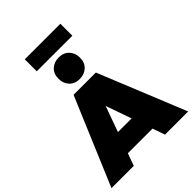

<svg xmlns="http://www.w3.org/2000/svg" viewBox="-325 -1300 1450 1450"><g transform="rotate(-45 399.5 -575.5)"><path d="M809 0H562L527 -99H264L228 0H-10L286 -701H524ZM470 -265 398 -470 324 -265ZM405 -752Q351 -752 321 -785Q291 -818 291 -866Q291 -920 324 -950Q357 -980 405 -980Q459 -980 489 -947Q519 -914 519 -866Q519 -812 486 -782Q453 -752 405 -752ZM595 -1023H215V-1151H595Z"/></g></svg>

Font: Argentum Novus Black
Style: Regular
Weight: 900
Designer: Julieta Ulanovsky (font) & Cristiano Sobral (main changes)
Foundry: Julieta Ulanovsky (font) & Cristiano Sobral (main changes)
Version: Version 3.00;November 27, 2020;FontCreator 13.0.0.2655 64-bi